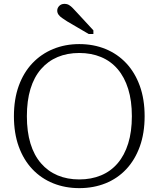

<svg xmlns="http://www.w3.org/2000/svg" viewBox="-20 -956 821 993"><path d="M390 17Q317 17 255 -8Q193 -33 147.5 -81Q102 -129 77 -198Q52 -267 52 -355Q52 -443 77 -512Q102 -581 147.5 -629Q193 -677 255 -702.5Q317 -728 390 -728Q464 -728 526 -702.5Q588 -677 633 -629Q678 -581 703 -512Q728 -443 728 -355Q728 -267 703 -198Q678 -129 633 -81Q588 -33 526 -8Q464 17 390 17ZM390 -28Q452 -28 502.5 -49Q553 -70 588.5 -111.5Q624 -153 643 -214Q662 -275 662 -355Q662 -435 643 -496Q624 -557 588.5 -598.5Q553 -640 502.5 -661Q452 -682 390 -682Q328 -682 278 -661Q228 -640 192 -598.5Q156 -557 137.5 -496Q119 -435 119 -355Q119 -275 137.5 -214Q156 -153 192 -111.5Q228 -70 278 -49Q328 -28 390 -28ZM379 -890Q367 -903 357 -913.5Q347 -924 337 -930Q327 -936 313 -936Q297 -936 286.5 -925.5Q276 -915 276 -901Q276 -890 282.5 -880.5Q289 -871 301 -863Q313 -855 328 -845L439 -780H463V-799Z"/></svg>

Font: Roboto Serif ExtraLight
Style: Regular
Weight: 250
Version: Version 1.007